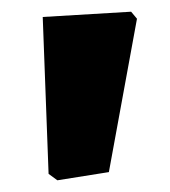

<svg xmlns="http://www.w3.org/2000/svg" viewBox="-20 -666 290 328"><path d="M214 -634 166 -372 78 -358 63 -369 53 -637 204 -646Z"/></svg>

Font: Luna Sans Black
Style: Regular
Weight: 900
Designer: Juan Pablo del Peral
Foundry: Huerta Tipografica
Version: Version 2.001; ttfautohint (v1.5)